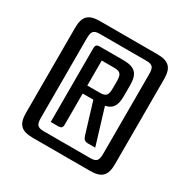

<svg xmlns="http://www.w3.org/2000/svg" viewBox="-157 -849 988 998"><g transform="rotate(30 337.0 -350.0)"><path d="M150 -585C150 -626 156 -642 197 -642H477C518 -642 524 -626 524 -585V-115C524 -74 518 -58 477 -58H197C156 -58 150 -74 150 -115ZM70 -95C70 -26 96 0 165 0H509C578 0 604 -26 604 -95V-605C604 -674 578 -700 509 -700H165C96 -700 70 -674 70 -605ZM232 -585C211 -585 205 -579 205 -558V-118H248C269 -118 275 -124 275 -145V-329H339L395 -145C402 -124 410 -118 431 -118H472L407 -332C450 -340 467 -368 467 -424V-490C467 -559 441 -585 372 -585ZM397 -434C397 -393 391 -377 350 -377H275V-527H350C391 -527 397 -511 397 -470Z"/></g></svg>

Font: Rationale One
Style: Regular
Weight: 400
Designer: Cyreal (www.cyreal.org)
Foundry: Cyreal (www.cyreal.org)
Version: Version 1.001